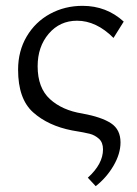

<svg xmlns="http://www.w3.org/2000/svg" viewBox="-20 -443 470 658"><path d="M333 69Q333 45 319 32.5Q305 20 287.5 15.5Q270 11 227 4Q145 -12 93.5 -58Q42 -104 42 -204Q42 -268 71.5 -318Q101 -368 151.5 -395.5Q202 -423 263 -423Q345 -423 404 -369L369 -313Q310 -372 244 -372Q185 -372 147 -327.5Q109 -283 109 -216Q109 -142 151 -103.5Q193 -65 262 -54Q328 -42 360.5 -20.5Q393 1 393 45Q393 84 369 125Q345 166 308 195L281 166Q333 119 333 69Z"/></svg>

Font: LXGW Bright GB
Style: Regular
Weight: 400
Designer: Christian Thalmann (Catharsis Fonts)
Foundry: LXGW / Christian Thalmann (Catharsis Fonts) / Fontworks Inc.
Version: Version 5.510